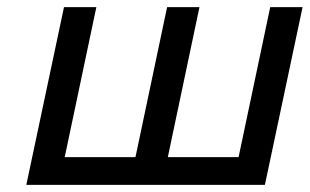

<svg xmlns="http://www.w3.org/2000/svg" viewBox="-20 -520 871 540"><path d="M160 -500 54 0H725L831 -500H740L651 -78H452L541 -500H450L361 -78H162L251 -500Z"/></svg>

Font: LT Wave Text Italic
Style: Regular
Weight: 400
Designer: Daniel Lyons
Version: Version 2.5 (Glyphs App)